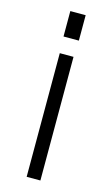

<svg xmlns="http://www.w3.org/2000/svg" viewBox="-114 -766 470 810"><g transform="rotate(15 121.0 -361.5)"><path d="M151 -540V0H91V-540ZM155 -723V-612H88V-723Z"/></g></svg>

Font: Pathway Extreme 28pt ExtraLight
Style: Regular
Weight: 250
Designer: Eduardo Rodriguez Tunni
Foundry: Eduardo Rodriguez Tunni
Version: Version 1.001;gftools[0.9.26]